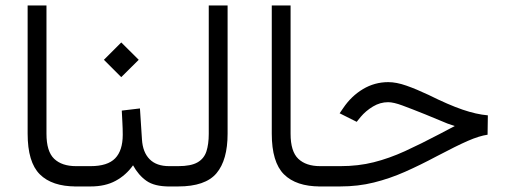

<svg xmlns="http://www.w3.org/2000/svg" viewBox="-20 -672 1829 692"><path d="M267.1 0H253.9Q167.5 0 123.5 -43.7Q79.6 -87.4 79.6 -190.4V-652.3H147.5V-189.9Q147.5 -126 175.3 -99.6Q203.1 -73.2 253.9 -73.2H267.1Z M602.5 0H589.4Q536.6 0 507.8 -20.3Q479 -40.5 459.5 -76.2Q434.1 -40.5 396.7 -20.3Q359.4 0 306.6 0H247.6V-73.2H306.6Q367.7 -73.2 395 -101.3Q422.4 -129.4 422.4 -186.5Q422.4 -208 421.1 -230.5Q419.9 -252.9 418.9 -273.4L484.4 -281.2L491.7 -168.9Q494.6 -123 519.3 -98.1Q543.9 -73.2 589.8 -73.2H602.5ZM354.5 -456.5 417 -519 480 -456.5 417 -394Z M583 0V-73.2H622.6Q668 -73.2 691.7 -86.7Q715.3 -100.1 723.9 -126.2Q732.4 -152.3 732.4 -189.5V-652.3H800.3V-189.9Q800.3 -95.2 760.3 -47.6Q720.2 0 622.1 0Z M1147 0H1133.8Q1047.4 0 1003.4 -43.7Q959.5 -87.4 959.5 -190.4V-652.3H1027.3V-189.9Q1027.3 -126 1055.2 -99.6Q1083 -73.2 1133.8 -73.2H1147Z M1127.4 0V-73.2H1207Q1271.5 -73.2 1326.9 -87.2Q1382.3 -101.1 1439.5 -127.2Q1496.6 -153.3 1565.4 -189.5L1619.1 -217.8Q1602.1 -223.1 1592.5 -226.8Q1583 -230.5 1566.7 -237.5Q1550.3 -244.6 1512.7 -259.8Q1462.9 -279.8 1430.7 -291.7Q1398.4 -303.7 1378.9 -303.7Q1350.1 -303.7 1324.2 -288.1Q1298.3 -272.5 1279.8 -250.5L1265.6 -232.9L1204.1 -263.7L1216.8 -282.2Q1246.1 -325.7 1288.1 -350.8Q1330.1 -376 1379.4 -376Q1408.7 -376 1444.8 -363.3Q1481 -350.6 1524.4 -330.1Q1597.2 -293.9 1647 -276.9Q1696.8 -259.8 1738.3 -256.3L1737.3 -186.5Q1707 -182.1 1666.3 -164.3Q1625.5 -146.5 1554.2 -108.9Q1494.6 -77.1 1439.5 -52.7Q1384.3 -28.3 1327.4 -14.2Q1270.5 0 1205.6 0Z"/></svg>

Font: Vazir Light WOL
Style: Light-WOL
Weight: 300
Designer: Saber Rastikerdar
Foundry: Saber Rastikerdar
Version: Version 30.0.0